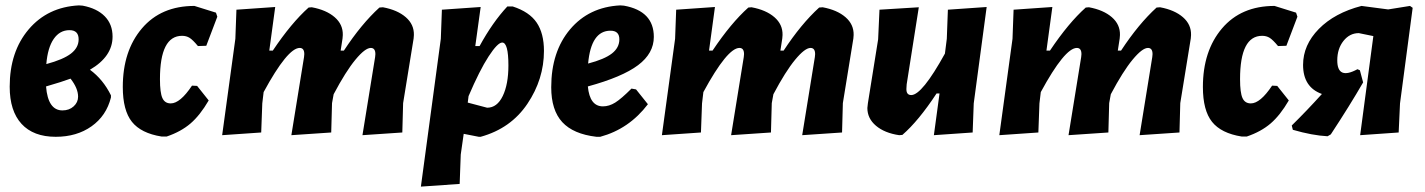

<svg xmlns="http://www.w3.org/2000/svg" viewBox="-20 -498 5290 713"><path d="M187 10Q104 10 60 -38Q16 -86 16 -176Q16 -306 86.5 -389Q157 -472 273 -478L287 -477Q340 -467 369 -437.5Q398 -408 398 -362Q398 -288 314 -239Q363 -203 392 -144V-136Q375 -68 320 -29Q265 10 187 10ZM238 -386Q202 -386 179.5 -353.5Q157 -321 152 -260Q215 -277 243.5 -299Q272 -321 272 -352Q272 -386 238 -386ZM270 -139Q270 -170 242 -206Q213 -195 151 -177Q158 -88 212 -88Q237 -88 253.5 -103Q270 -118 270 -139Z M702 -476 782 -451 787 -436 746 -328 715 -327Q696 -350 684 -357.5Q672 -365 656 -365Q574 -365 574 -204Q574 -154 583 -134Q592 -114 614 -114Q649 -114 693 -180L712 -179L755 -125Q723 -70 687.5 -39.5Q652 -9 599 9H580Q504 -3 470 -45.5Q436 -88 436 -175Q436 -309 507 -392.5Q578 -476 702 -476Z M1002 -472 980 -310H993Q1062 -413 1126 -470L1138 -471Q1192 -461 1223 -434Q1254 -407 1253 -368L1252 -355L1245 -310H1257Q1322 -409 1389 -470L1402 -471Q1456 -461 1487 -434Q1518 -407 1517 -368L1516 -355L1477 -115L1474 -6L1326 4L1373 -286L1374 -297Q1374 -320 1357 -320Q1336 -320 1300 -276.5Q1264 -233 1219 -148L1213 -115L1210 -6L1062 4L1109 -286L1110 -297Q1110 -320 1093 -320Q1048 -320 959 -156L954 -114L950 -6L805 4L854 -354L858 -462Z M1765 -472 1745 -327H1761Q1809 -415 1864 -474H1884Q1946 -454 1973 -414Q2000 -374 2000 -309Q2000 -204 1938.5 -112.5Q1877 -21 1765 10H1758L1702 -1L1691 76L1687 185L1543 195L1617 -354L1621 -462ZM1845 -340Q1828 -340 1794.5 -288.5Q1761 -237 1720 -141L1717 -117L1789 -98Q1826 -98 1847 -141.5Q1868 -185 1868 -255Q1868 -340 1845 -340Z M2386 -111Q2316 -19 2209 10H2195Q2109 0 2068 -44.5Q2027 -89 2027 -174Q2027 -306 2097 -389Q2167 -472 2283 -478L2297 -477Q2408 -457 2408 -361Q2408 -300 2349.5 -256Q2291 -212 2163 -177Q2170 -103 2219 -103Q2242 -103 2264.5 -117Q2287 -131 2325 -169L2342 -166ZM2247 -384Q2175 -384 2164 -262Q2225 -278 2252.5 -299.5Q2280 -321 2280 -352Q2280 -384 2247 -384Z M2635 -472 2613 -310H2626Q2695 -413 2759 -470L2771 -471Q2825 -461 2856 -434Q2887 -407 2886 -368L2885 -355L2878 -310H2890Q2955 -409 3022 -470L3035 -471Q3089 -461 3120 -434Q3151 -407 3150 -368L3149 -355L3110 -115L3107 -6L2959 4L3006 -286L3007 -297Q3007 -320 2990 -320Q2969 -320 2933 -276.5Q2897 -233 2852 -148L2846 -115L2843 -6L2695 4L2742 -286L2743 -297Q2743 -320 2726 -320Q2681 -320 2592 -156L2587 -114L2583 -6L2438 4L2487 -354L2491 -462Z M3392 -471 3347 -185 3346 -169Q3345 -145 3364 -145Q3404 -145 3489 -299L3496 -354L3500 -462L3644 -472L3596 -114L3592 -6L3448 4L3469 -151H3458Q3391 -49 3331 3L3319 4Q3265 -4 3233 -31Q3201 -58 3201 -97L3203 -115L3241 -352L3246 -462Z M3888 -472 3866 -310H3879Q3948 -413 4012 -470L4024 -471Q4078 -461 4109 -434Q4140 -407 4139 -368L4138 -355L4131 -310H4143Q4208 -409 4275 -470L4288 -471Q4342 -461 4373 -434Q4404 -407 4403 -368L4402 -355L4363 -115L4360 -6L4212 4L4259 -286L4260 -297Q4260 -320 4243 -320Q4222 -320 4186 -276.5Q4150 -233 4105 -148L4099 -115L4096 -6L3948 4L3995 -286L3996 -297Q3996 -320 3979 -320Q3934 -320 3845 -156L3840 -114L3836 -6L3691 4L3740 -354L3744 -462Z M4713 -476 4793 -451 4798 -436 4757 -328 4726 -327Q4707 -350 4695 -357.5Q4683 -365 4667 -365Q4585 -365 4585 -204Q4585 -154 4594 -134Q4603 -114 4625 -114Q4660 -114 4704 -180L4723 -179L4766 -125Q4734 -70 4698.5 -39.5Q4663 -9 4610 9H4591Q4515 -3 4481 -45.5Q4447 -88 4447 -175Q4447 -309 4518 -392.5Q4589 -476 4713 -476Z M4910 8Q4853 5 4781 -16L4777 -32Q4833 -87 4889 -149Q4819 -174 4819 -257Q4819 -331 4877.5 -390.5Q4936 -450 5036 -476L5135 -463L5216 -476L5226 -469L5179 -114L5174 -6L5031 4L5080 -364L5026 -375Q4992 -375 4969 -346Q4946 -317 4946 -274Q4946 -200 5021 -241L5030 -237L5042 -192Q4993 -107 4922 1Z"/></svg>

Font: Alegreya Sans SC ExtraBold
Style: Italic
Weight: 800
Italic angle: -7°
Designer: Juan Pablo del Peral
Foundry: Huerta Tipografica
Version: Version 2.007